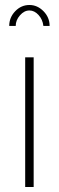

<svg xmlns="http://www.w3.org/2000/svg" viewBox="-20 -750 237 770"><path d="M43 -646H17Q17 -680 41 -705Q65 -730 98 -730Q130 -730 154.5 -705Q179 -680 179 -646H154Q151 -672 134.5 -690Q118 -708 98 -708Q77 -708 60 -688.5Q43 -669 43 -646ZM81 0V-520H115V0Z"/></svg>

Font: Raleway-v4020 ExtraLight
Style: Regular
Weight: 275
Designer: Matt McInerney, Pablo Impallari, Rodrigo Fuenzalida
Foundry: Matt McInerney, Pablo Impallari, Rodrigo Fuenzalida
Version: Version 4.020;PS 004.020;hotconv 1.0.88;makeotf.lib2.5.64775